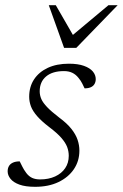

<svg xmlns="http://www.w3.org/2000/svg" viewBox="-20 -710 474 740"><path d="M56 -88Q61 -78.5 66.2 -67.5Q71.5 -56.5 81.5 -43Q91.5 -30 104.2 -24.2Q117 -18.5 134.5 -18.5Q167.5 -18.5 192.5 -30Q217.5 -41.5 231.2 -61.8Q245 -82 245 -109.5Q245 -127 238.8 -143.5Q232.5 -160 216.5 -178.5Q200.5 -197 170 -220Q140 -243 123 -262.5Q106 -282 99.2 -300.2Q92.5 -318.5 92.5 -337Q92.5 -375.5 111.2 -404Q130 -432.5 164.2 -448.5Q198.5 -464.5 245.5 -464.5Q280.5 -464.5 303.5 -456.2Q326.5 -448 337.8 -434.5Q349 -421 349 -405Q349 -394.5 344.2 -386.2Q339.5 -378 330 -373.8Q320.5 -369.5 306 -369.5Q302 -377.5 297 -388Q292 -398.5 282 -410.5Q272 -423 258.5 -429.5Q245 -436 226.5 -436Q182 -436 157.5 -415.2Q133 -394.5 133 -358Q133 -343 139.2 -328.5Q145.5 -314 161.8 -297Q178 -280 208 -257Q238.5 -234.5 255.2 -213.2Q272 -192 279 -171.2Q286 -150.5 286 -129.5Q286 -89.5 264.8 -58Q243.5 -26.5 205.2 -8.2Q167 10 115.5 10Q78 10 54.8 1.5Q31.5 -7 20.5 -20.8Q9.5 -34.5 9.5 -49.5Q9.5 -61.5 14.5 -70Q19.5 -78.5 29.8 -83.2Q40 -88 56 -88ZM433.5 -690 274 -525.5H227L168 -690H195L267 -565H248.5L398 -690Z"/></svg>

Font: Newsreader Light
Style: Italic
Weight: 300
Italic angle: -17°
Designer: Hugues Gentile
Foundry: Production Type
Version: Version 1.003